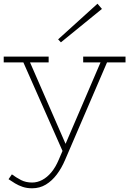

<svg xmlns="http://www.w3.org/2000/svg" viewBox="-20 -776 696 1034"><path d="M153 238Q125 238 102.5 230.5Q80 223 61 211.5Q42 200 26 189L44 163Q67 180 93 193.5Q119 207 153 207Q181 207 207.5 193Q234 179 256.5 152Q279 125 296 85L527 -453H562L331 84Q312 129 286 163.5Q260 198 227 218Q194 238 153 238ZM326 58 97 -460H133L345 26ZM0 -440V-471H242V-440H130H117ZM428 -440V-471H656V-440H543H532ZM308 -548 293 -564 505 -756 529 -728Z"/></svg>

Font: BioRhyme ExtraBold ExtraLight
Style: Regular
Weight: 250
Version: Version 1.600;gftools[0.9.33]